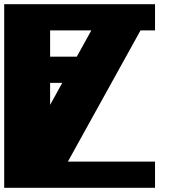

<svg xmlns="http://www.w3.org/2000/svg" viewBox="-20 -895 884 915"><path d="M718.8 -875V-750H218.8V-625H468.8V-500H218.8V-125H718.8V0H0V-875ZM484.4 -875H718.8L234.4 0H0Z"/></svg>

Font: CraftyPE
Style: Regular
Weight: 400
Designer: Erek Butcher
Foundry: Haunted Coop
Version: Version 0.018;April 4, 2024;FontCreator 15.0.0.2962 64-bit